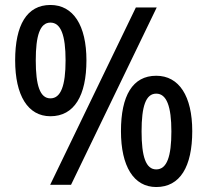

<svg xmlns="http://www.w3.org/2000/svg" viewBox="-20 -744 835 773"><path d="M183 -724C88 -724 41 -643 41 -501C41 -360 92 -276 183 -276C279 -276 328 -359 328 -501C328 -642 275 -724 183 -724ZM611 -714H527L182 0H266ZM183 -653C225 -653 244 -602 244 -501C244 -399 225 -348 183 -348C141 -348 124 -400 124 -501C124 -601 141 -653 183 -653ZM609 -439C514 -439 467 -359 467 -216C467 -75 518 9 609 9C705 9 754 -73 754 -216C754 -357 701 -439 609 -439ZM609 -367C651 -367 670 -315 670 -215C670 -114 652 -62 609 -62C567 -62 550 -114 550 -215C550 -316 567 -367 609 -367Z"/></svg>

Font: Noto Sans Lao SemiCondensed Medium
Style: Regular
Weight: 500
Width: 4
Designer: Monotype Design Team
Foundry: Monotype Imaging Inc.
Version: Version 2.003